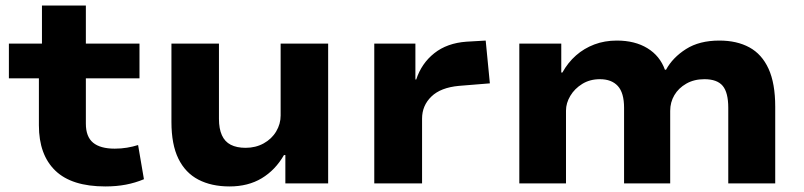

<svg xmlns="http://www.w3.org/2000/svg" viewBox="-20 -660 2893 691"><path d="M359 11Q238 11 179 -46Q120 -103 120 -209V-378H12V-503H131V-640H289V-503H482V-378H289V-215Q289 -168 315 -146.5Q341 -125 393 -125Q416 -125 437 -128.5Q458 -132 477 -138L498 -15Q467 -2 433 4.5Q399 11 359 11Z M806 11Q741 11 694 -13.5Q647 -38 622 -89Q597 -140 597 -221V-503H768V-232Q768 -197 778.5 -173.5Q789 -150 810.5 -139Q832 -128 864 -128Q900 -128 929 -144Q958 -160 974 -187Q990 -214 990 -244V-503H1161V0H1007V-102H1002Q971 -48 922 -18.5Q873 11 806 11Z M1327 0V-503H1475V-374H1478Q1497 -432 1543 -468.5Q1589 -505 1659 -510L1728 -514L1743 -360L1632 -351Q1566 -345 1532.5 -312.5Q1499 -280 1499 -233V0Z M1849 0V-503H2000V-399H2004Q2024 -435 2053 -460.5Q2082 -486 2119 -500Q2156 -514 2200 -514Q2265 -514 2310 -486.5Q2355 -459 2373 -409H2377Q2401 -453 2449 -483.5Q2497 -514 2569 -514Q2632 -514 2677 -489.5Q2722 -465 2746 -412.5Q2770 -360 2770 -276V0H2601V-272Q2601 -327 2581 -351Q2561 -375 2515 -375Q2478 -375 2450 -359Q2422 -343 2407 -317.5Q2392 -292 2392 -261V0H2226V-272Q2226 -326 2203.5 -350.5Q2181 -375 2139 -375Q2103 -375 2075.5 -358Q2048 -341 2032.5 -315Q2017 -289 2017 -262V0Z"/></svg>

Font: Nunito Sans 7pt SemiExpanded ExtraBold
Style: Regular
Weight: 800
Width: 6
Designer: Vernon Adams
Foundry: Vernon Adams
Version: Version 3.101;gftools[0.9.27]